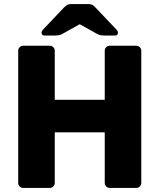

<svg xmlns="http://www.w3.org/2000/svg" viewBox="-20 -925 785 945"><path d="M94.8 0Q84.1 0 76.9 -6.9Q69.6 -13.9 69.6 -25.1V-674.5Q69.6 -685.5 76.9 -692.8Q84.1 -700 94.8 -700H224Q235 -700 242.2 -692.8Q249.5 -685.5 249.5 -674.5V-433.7H495.5V-674.5Q495.5 -685.5 502.8 -692.8Q510 -700 520.6 -700H649.9Q660.9 -700 668.1 -692.8Q675.4 -685.5 675.4 -674.5V-25.1Q675.4 -14.5 668.1 -7.2Q660.9 0 649.9 0H520.6Q510 0 502.8 -7.2Q495.5 -14.5 495.5 -25.1V-273.8H249.5V-25.1Q249.5 -14.5 242.2 -7.2Q235 0 224 0ZM199.9 -750Q184.6 -750 184.6 -764.1Q184.6 -772.1 192.3 -779.8L294.9 -887.9Q305.3 -898.9 312.9 -901.9Q320.5 -905 330 -905H415Q424.9 -905 432.5 -901.9Q440.1 -898.9 450.1 -887.9L552.7 -779.8Q560.4 -772.1 560.4 -764.1Q560.4 -750 545.1 -750H494.4Q485.9 -750 477.1 -751.4Q468.4 -752.8 460 -757L372.5 -805.8L285 -757Q277.2 -752.8 268.2 -751.4Q259.1 -750 250.6 -750Z"/></svg>

Font: Rubik Light
Style: Regular
Weight: 300
Designer: Hubert and Fischer
Foundry: Hubert and Fischer
Version: Version 2.300;gftools[0.9.30]